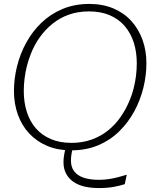

<svg xmlns="http://www.w3.org/2000/svg" viewBox="-20 -748 796 977"><path d="M725 -426Q725 -364 709.5 -301Q694 -238 663 -181Q632 -124 586 -79Q540 -34 479 -8.5Q418 17 342 17Q274 17 220.5 -5.5Q167 -28 129 -68.5Q91 -109 71 -164.5Q51 -220 51 -285Q51 -347 66.5 -410Q82 -473 113 -530Q144 -587 190 -631.5Q236 -676 297.5 -702Q359 -728 435 -728Q502 -728 556 -705.5Q610 -683 647.5 -642Q685 -601 705 -546Q725 -491 725 -426ZM344 -21Q399 -21 445.5 -37.5Q492 -54 529 -83.5Q566 -113 593.5 -152.5Q621 -192 639 -236Q652 -266 660 -298Q668 -330 672 -362Q676 -394 676 -426Q676 -484 660.5 -532Q645 -580 614.5 -615.5Q584 -651 538.5 -670.5Q493 -690 433 -690Q377 -690 330.5 -673.5Q284 -657 247 -627Q210 -597 182.5 -558.5Q155 -520 137 -474Q125 -444 117 -412.5Q109 -381 105 -348.5Q101 -316 101 -285Q101 -227 116.5 -178.5Q132 -130 162.5 -95Q193 -60 238.5 -40.5Q284 -21 344 -21ZM485 209Q444 209 411 201.5Q378 194 354 177.5Q330 161 316.5 136Q303 111 303 76Q303 61 306 42Q309 23 315 2L353 -8Q348 12 344.5 31.5Q341 51 341 69Q341 103 358 124.5Q375 146 406.5 156.5Q438 167 483 167Q510 167 535.5 163Q561 159 583.5 153Q606 147 625 141L615 189Q592 197 558.5 203Q525 209 485 209Z"/></svg>

Font: Roboto Serif Thin
Style: Italic
Weight: 250
Italic angle: -10°
Version: Version 1.007